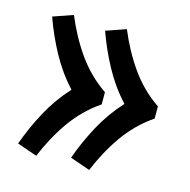

<svg xmlns="http://www.w3.org/2000/svg" viewBox="-82 -675 663 669"><g transform="rotate(15 250.0 -340.0)"><path d="M296 -86 224 -111Q246 -173 278 -232Q310 -291 355 -340Q310 -389 278 -448Q246 -507 224 -569L296 -594Q310 -560 327.5 -527.5Q345 -495 366 -465Q387 -435 413 -409Q439 -383 470 -362V-318Q439 -297 413 -271Q387 -245 366 -215Q345 -185 327.5 -152.5Q310 -120 296 -86ZM105 -86 33 -111Q55 -173 87 -232Q119 -291 164 -340Q119 -389 87 -448Q55 -507 33 -569L105 -594Q119 -560 136.5 -527.5Q154 -495 175 -465Q196 -435 222 -409Q248 -383 279 -362V-318Q248 -297 222 -271Q196 -245 175 -215Q154 -185 136.5 -152.5Q119 -120 105 -86Z"/></g></svg>

Font: Iosevka Term
Style: Bold
Weight: 700
Monospace: yes
Designer: Belleve Invis
Foundry: Belleve Invis
Version: Version 30.0.1